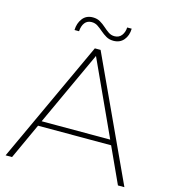

<svg xmlns="http://www.w3.org/2000/svg" viewBox="-124 -963 945 1063"><g transform="rotate(15 348.0 -431.5)"><path d="M7 0 331 -700H364L688 0H651L557 -205H138L44 0ZM544 -234 348 -661 151 -234ZM419 -767Q395 -767 377 -777.5Q359 -788 343.5 -801.5Q328 -815 312.5 -825.5Q297 -836 277 -836Q252 -836 238 -818Q224 -800 222 -769H196Q197 -808 218 -835.5Q239 -863 277 -863Q301 -863 319 -852.5Q337 -842 352.5 -828Q368 -814 383.5 -803.5Q399 -793 418 -793Q444 -793 458.5 -812Q473 -831 474 -858H500Q499 -818 477.5 -792.5Q456 -767 419 -767Z"/></g></svg>

Font: Montserrat Thin ExtraLight
Style: Regular
Weight: 250
Version: Version 9.000